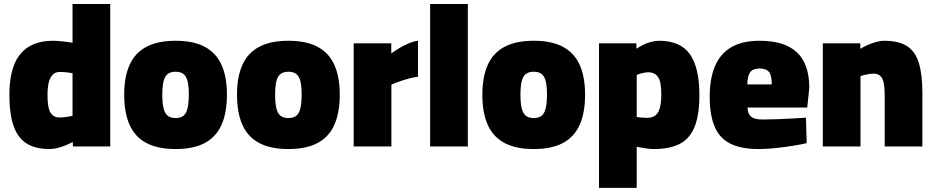

<svg xmlns="http://www.w3.org/2000/svg" viewBox="-20 -714 4555 936"><path d="M222.5 12.6Q176.9 12.6 143.4 1.2Q109.8 -10.1 87.3 -32.2Q64.8 -54.3 51.3 -86.6Q37.8 -118.9 31.8 -160.3Q25.8 -201.8 25.8 -252Q25.8 -337.9 48.2 -396.3Q70.6 -454.7 118.3 -485Q165.9 -515.3 240.6 -515.3Q257.8 -515.3 285.9 -512.2Q314 -509.1 333.6 -505.7V-694.5H517.4V0H335.7L334.6 -21.6Q321.3 -14.6 302 -6.5Q282.7 1.6 262.1 7.1Q241.5 12.6 222.5 12.6ZM273.1 -141.2Q280.7 -141.2 292.3 -142.6Q303.9 -144 315.4 -145.8Q327 -147.7 333.6 -149.6V-357.2Q326.1 -358.7 315.1 -360.1Q304.2 -361.5 293.1 -362.4Q282.1 -363.4 272.1 -363.4Q250.5 -363.4 237.2 -350Q223.9 -336.7 217.7 -312.1Q211.6 -287.5 211.6 -252Q211.6 -225.6 214.2 -205Q216.8 -184.4 223.6 -170Q230.3 -155.5 242.2 -148.4Q254.1 -141.2 273.1 -141.2Z M835.9 12.6Q749.4 12.6 693.9 -16.8Q638.3 -46.1 611.9 -105.1Q585.4 -164 585.4 -252.1Q585.4 -339.6 611.9 -398.1Q638.3 -456.5 693.9 -485.9Q749.4 -515.3 835.9 -515.3Q922.9 -515.3 978.1 -485.9Q1033.4 -456.5 1059.8 -398.1Q1086.3 -339.6 1086.3 -252.1Q1086.3 -164 1059.8 -105.1Q1033.4 -46.1 978.1 -16.8Q922.9 12.6 835.9 12.6ZM835.9 -138.5Q861.2 -138.5 875.1 -150.3Q889 -162 894.7 -187.5Q900.5 -213 900.5 -252.1Q900.5 -292.3 894.7 -316.7Q889 -341.2 875.1 -352.7Q861.2 -364.3 835.9 -364.3Q811 -364.3 796.9 -352.7Q782.7 -341.2 777 -316.5Q771.2 -291.7 771.2 -252.1Q771.2 -213 777 -187.5Q782.7 -162 796.9 -150.3Q811 -138.5 835.9 -138.5Z M1385.9 12.6Q1299.4 12.6 1243.9 -16.8Q1188.3 -46.1 1161.9 -105.1Q1135.4 -164 1135.4 -252.1Q1135.4 -339.6 1161.9 -398.1Q1188.3 -456.5 1243.9 -485.9Q1299.4 -515.3 1385.9 -515.3Q1472.9 -515.3 1528.1 -485.9Q1583.4 -456.5 1609.8 -398.1Q1636.3 -339.6 1636.3 -252.1Q1636.3 -164 1609.8 -105.1Q1583.4 -46.1 1528.1 -16.8Q1472.9 12.6 1385.9 12.6ZM1385.9 -138.5Q1411.2 -138.5 1425.1 -150.3Q1439 -162 1444.7 -187.5Q1450.5 -213 1450.5 -252.1Q1450.5 -292.3 1444.7 -316.7Q1439 -341.2 1425.1 -352.7Q1411.2 -364.3 1385.9 -364.3Q1361 -364.3 1346.9 -352.7Q1332.7 -341.2 1327 -316.5Q1321.2 -291.7 1321.2 -252.1Q1321.2 -213 1327 -187.5Q1332.7 -162 1346.9 -150.3Q1361 -138.5 1385.9 -138.5Z M1704.2 0V-502.8H1887.5V-453.1Q1903.3 -465.2 1925.6 -478.7Q1947.9 -492.3 1972.6 -502.7Q1997.3 -513.1 2017.7 -515.3V-339.9Q1995.6 -337.3 1971.2 -330.6Q1946.8 -323.9 1925.1 -316.1Q1903.4 -308.4 1888 -301.3V0Z M2076.9 0V-694.5H2260.7V0Z M2581.9 12.6Q2495.4 12.6 2439.9 -16.8Q2384.3 -46.1 2357.9 -105.1Q2331.4 -164 2331.4 -252.1Q2331.4 -339.6 2357.9 -398.1Q2384.3 -456.5 2439.9 -485.9Q2495.4 -515.3 2581.9 -515.3Q2668.9 -515.3 2724.1 -485.9Q2779.4 -456.5 2805.8 -398.1Q2832.3 -339.6 2832.3 -252.1Q2832.3 -164 2805.8 -105.1Q2779.4 -46.1 2724.1 -16.8Q2668.9 12.6 2581.9 12.6ZM2581.9 -138.5Q2607.2 -138.5 2621.1 -150.3Q2635 -162 2640.7 -187.5Q2646.5 -213 2646.5 -252.1Q2646.5 -292.3 2640.7 -316.7Q2635 -341.2 2621.1 -352.7Q2607.2 -364.3 2581.9 -364.3Q2557 -364.3 2542.9 -352.7Q2528.7 -341.2 2523 -316.5Q2517.2 -291.7 2517.2 -252.1Q2517.2 -213 2523 -187.5Q2528.7 -162 2542.9 -150.3Q2557 -138.5 2581.9 -138.5Z M2900.2 201.7V-502.8H3081.9L3083 -476.3Q3095.3 -485.3 3113.4 -494.3Q3131.4 -503.3 3152.2 -509.3Q3172.9 -515.3 3192 -515.3Q3297.1 -515.3 3343.3 -449.7Q3389.6 -384 3389.6 -250.7Q3389.6 -155.2 3366.8 -97.2Q3344 -39.2 3295.1 -13.3Q3246.2 12.6 3166.4 12.6Q3148.1 12.6 3124.1 8.7Q3100.1 4.9 3084 1.8V201.7ZM3134.3 -139.4Q3162.7 -139.4 3177.5 -153.2Q3192.3 -167.1 3198 -192.9Q3203.8 -218.7 3203.8 -255.1Q3203.8 -316.7 3187.5 -339.2Q3171.1 -361.6 3140.6 -361.6Q3132.2 -361.6 3121.5 -359.7Q3110.8 -357.8 3101 -354.9Q3091.2 -352.1 3084 -348.8V-143.7Q3093 -142.3 3107.5 -140.8Q3122.1 -139.4 3134.3 -139.4Z M3678.1 12.6Q3592 12.6 3539.5 -14.2Q3487 -41 3463.4 -97.6Q3439.8 -154.1 3439.8 -243Q3439.8 -331.4 3465.9 -392.3Q3492 -453.1 3545.7 -484.2Q3599.4 -515.3 3683.5 -515.3Q3804.6 -515.3 3864.9 -458.8Q3925.3 -402.3 3925.3 -286L3915.3 -189.7H3624.1Q3625.1 -159.1 3641.7 -145.3Q3658.3 -131.4 3696.3 -131.4Q3728.5 -131.4 3767.7 -132.9Q3806.9 -134.4 3844.7 -136.4Q3882.5 -138.4 3909 -140.4L3912.6 -16Q3886.4 -10 3846.5 -3.5Q3806.7 3 3762.4 7.8Q3718.1 12.6 3678.1 12.6ZM3623.1 -302.7H3742.4Q3742.4 -346 3729 -363Q3715.6 -379.9 3683.5 -379.9Q3649.9 -379.9 3637 -361.8Q3624.1 -343.7 3623.1 -302.7Z M3991.2 0V-502.8H4174V-475.9Q4188.4 -484.9 4208.3 -493.9Q4228.2 -502.9 4250.1 -509.1Q4271.9 -515.3 4290.7 -515.3Q4361.8 -515.3 4402.3 -488.8Q4442.8 -462.2 4459.7 -406.2Q4476.6 -350.2 4476.6 -261V0H4292.9V-251Q4292.9 -285.1 4288.4 -308.1Q4284 -331.1 4272.4 -343Q4260.8 -354.9 4239.4 -354.9Q4228 -354.9 4215.7 -353Q4203.5 -351.2 4192.8 -348.5Q4182.2 -345.9 4175 -343V0Z"/></svg>

Font: TitilliumWeb ExtraLight
Style: Regular
Weight: 400
Designer: Mohamed Gaber, Accademia di Belle Arti di Urbino and others
Foundry: Kief Type Foundry, Accademia di Belle Arti di Urbino and others
Version: Version 3.000; ttfautohint (v1.8.2)